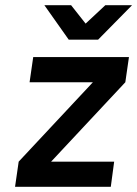

<svg xmlns="http://www.w3.org/2000/svg" viewBox="-20 -720 529 740"><path d="M151 -700 245 -567H358L489 -700H386L310 -629L254 -700ZM38 0H407L420 -97H177L463 -403L477 -500H108L94 -403H338L52 -97Z"/></svg>

Font: Unageo
Style: Medium-Italic
Weight: 500
Designer: Richard Sepsi
Foundry: Richard Sepsi
Version: Version 2.000